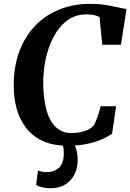

<svg xmlns="http://www.w3.org/2000/svg" viewBox="-20 -772 698 1028"><path d="M340.5 8Q262 8 207.2 -18Q152.5 -44 118.5 -88.8Q84.5 -133.5 69 -190.5Q53.5 -247.5 53.5 -309.5Q52.5 -412 82.5 -493.8Q112.5 -575.5 167.2 -633.2Q222 -691 297.8 -721.2Q373.5 -751.5 464 -751.5Q507 -751.5 544.2 -745.5Q581.5 -739.5 610.8 -732.8Q640 -726 657.5 -724L627.5 -532.5H527.5L513 -681Q505 -685 495.2 -688Q485.5 -691 472.8 -693Q460 -695 443.5 -695Q381.5 -695 337 -660.2Q292.5 -625.5 264 -569.2Q235.5 -513 222.8 -446.8Q210 -380.5 211.5 -317.5Q213 -260 222 -212.5Q231 -165 249 -131Q267 -97 295.2 -78.2Q323.5 -59.5 363.5 -59.5Q379 -59.5 400.2 -62.5Q421.5 -65.5 443.2 -74Q465 -82.5 481.5 -100Q487 -109 492.2 -121Q497.5 -133 502.2 -146.8Q507 -160.5 511.2 -175Q515.5 -189.5 519 -203H601.5L580 -55.5Q566 -46.5 545.2 -35.5Q524.5 -24.5 495.8 -14.5Q467 -4.5 428.5 1.8Q390 8 340.5 8ZM342 -15.5 370.5 -13.5Q380.5 0.5 388.2 27Q396 53.5 396 84.5Q396 126.5 379 161Q362 195.5 329.2 215.8Q296.5 236 248.5 236Q228.5 236 207.2 231.2Q186 226.5 173.5 218.5L183 141Q189 144 202 146.8Q215 149.5 228.5 149.5Q270.5 149.5 295.2 126.5Q320 103.5 321.5 55Q322.5 29.5 318.2 13.5Q314 -2.5 311 -13.5Z"/></svg>

Font: Merriweather 24pt
Style: Bold Italic
Weight: 700
Italic angle: -7.8°
Designer: Eben Sorkin
Foundry: Eben Sorkin
Version: Version 2.101